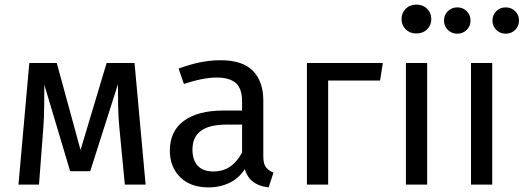

<svg xmlns="http://www.w3.org/2000/svg" viewBox="-20 -800 2269 832"><path d="M442 -527H563L611 0H521L497 -249Q493 -293 492 -335.5Q491 -378 491 -435L371 -58H284L172 -433Q172 -387 171.5 -339Q171 -291 168 -250L149 0H60L107 -527H226L329 -150Z M936 -539Q1031 -539 1076 -493Q1121 -447 1121 -364V-123Q1121 -89 1133 -74.5Q1145 -60 1165 -52L1144 12Q1100 7 1073 -15Q1046 -37 1036 -86L1029 -123V-360Q1029 -417 1001.5 -440.5Q974 -464 919 -464Q890 -464 854 -457Q818 -450 777 -436L754 -503Q803 -521 847.5 -530Q892 -539 936 -539ZM948 -321H1044V-260H960Q887 -260 850.5 -233Q814 -206 814 -152Q814 -106 837 -81.5Q860 -57 905 -57Q950 -57 982.5 -82Q1015 -107 1038 -157L1050 -82Q1023 -33 980 -10.5Q937 12 884 12Q805 12 760.5 -32.5Q716 -77 716 -147Q716 -232 777 -276.5Q838 -321 948 -321Z M1402 -451V0H1310V-527H1639L1627 -451Z M1739 -527H1831V0H1739ZM1784 -780Q1813 -780 1831 -762Q1849 -744 1849 -717Q1849 -691 1831 -673Q1813 -655 1784 -655Q1756 -655 1738 -673Q1720 -691 1720 -717Q1720 -744 1738 -762Q1756 -780 1784 -780Z M2021 -527H2113V0H2021ZM2171 -768Q2196 -768 2212.5 -751.5Q2229 -735 2229 -711Q2229 -687 2212.5 -670.5Q2196 -654 2171 -654Q2147 -654 2130.5 -670.5Q2114 -687 2114 -711Q2114 -735 2130.5 -751.5Q2147 -768 2171 -768ZM1962 -768Q1986 -768 2002.5 -751.5Q2019 -735 2019 -711Q2019 -687 2002.5 -670.5Q1986 -654 1962 -654Q1937 -654 1920.5 -670.5Q1904 -687 1904 -711Q1904 -735 1920.5 -751.5Q1937 -768 1962 -768Z"/></svg>

Font: Fira Sans Variable
Style: Regular
Weight: 400
Designer: Carrois Corporate & Edenspiekermann AG
Foundry: Carrois Corporate GbR & Edenspiekermann AG
Version: Version 4.202